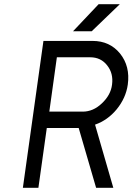

<svg xmlns="http://www.w3.org/2000/svg" viewBox="-20 -895 631 915"><path d="M328 -746H417L551 -875H450ZM251 -622H410Q461 -622 491 -583Q521 -545 514 -492Q508 -442 465 -402Q424 -363 374 -363H215ZM187 -700 89 0H163L203 -285H355L438 0H520L433 -301Q493 -322 536 -374Q580 -428 589 -492Q601 -579 552 -640Q503 -700 421 -700Z"/></svg>

Font: Unageo
Style: Regular-Italic
Weight: 400
Designer: Richard Sepsi
Foundry: Richard Sepsi
Version: Version 2.000